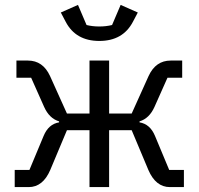

<svg xmlns="http://www.w3.org/2000/svg" viewBox="-20 -763 810 783"><path d="M248 -674 228 -712 298 -743 333 -661Q357 -655 385 -655Q413 -655 437 -661L472 -743L542 -712L522 -674Q481 -596 385 -596Q289 -596 248 -674ZM40 0V-70H100L158 -209Q178 -257 221 -264V-268Q181 -280 160 -327L107 -446H47V-516H94Q155 -516 184 -453L253 -300H345V-516H425V-300H517L586 -453Q615 -516 676 -516H723V-446H663L610 -327Q589 -280 549 -268V-264Q592 -257 612 -209L670 -70H730V0H673Q615 0 585 -70L517 -232H425V0H345V-232H253L185 -70Q155 0 97 0Z"/></svg>

Font: Anuphan
Style: Regular
Weight: 400
Designer: Mike Abbink, Paul van der Laan, Pieter van Rosmalen, Mint Tantisuwanna
Foundry: Bold Monday; Cadson Demak
Version: Version 3.002;hotconv 1.0.109;makeotfexe 2.5.65596